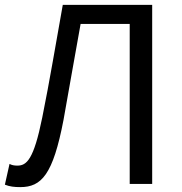

<svg xmlns="http://www.w3.org/2000/svg" viewBox="-20 -753 744 786"><path d="M63 13C150 13 197 -38 240 -262C264 -395 285 -518 310 -655H511V0H603V-733H237C208 -572 184 -425 153 -272C118 -99 89 -75 51 -75C38 -75 28 -77 19 -82L0 3C20 11 39 13 63 13Z"/></svg>

Font: Spoqa Han Sans Neo Regular
Style: Regular
Weight: 400
Designer: [Spoqa Han Sans Neo] Dong-huui Kim  Younghwa Kang  Yujin Lee  [Noto Sans] Ryoko NISHIZUKA  (kana & ideographs); Paul D. 
Foundry: Spoqa (http://www.spoqa-han-sans.com)
Version: Version 1.000